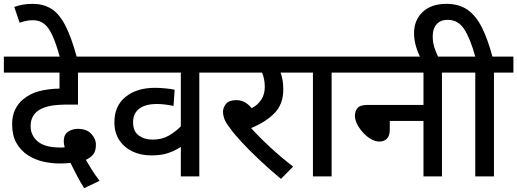

<svg xmlns="http://www.w3.org/2000/svg" viewBox="-20 -916 2686 997"><path d="M417 61Q396 28 377.5 -8Q359 -44 346 -70Q320 -67 290 -67Q247 -67 203.5 -77Q160 -87 123.5 -111Q87 -135 65 -174Q43 -213 43 -271Q43 -315 58.5 -347Q74 -379 101 -401Q134 -429 181.5 -442Q229 -455 289 -456V-539H0V-622H545V-539H385V-373H336Q277 -373 243 -366.5Q209 -360 185 -346Q139 -318 139 -261Q139 -213 176 -181.5Q213 -150 293 -150Q299 -150 304 -150Q309 -150 316 -151Q311 -169 311 -182Q311 -217 333.5 -232Q356 -247 384 -247Q429 -247 453.5 -221.5Q478 -196 478 -164Q478 -131 463.5 -113.5Q449 -96 426 -86Q439 -63 455.5 -36.5Q472 -10 497 23Z M292 -615Q272 -688 252.5 -731Q233 -774 209 -792.5Q185 -811 151 -811Q130 -811 113 -807Q96 -803 82 -798L54 -880Q97 -896 150 -896Q203 -896 244 -872Q285 -848 317.5 -787Q350 -726 380 -615Z M1116 -539H1015V0H919V-153Q890 -134 854 -121.5Q818 -109 767 -109Q711 -109 668 -129.5Q625 -150 599.5 -188.5Q574 -227 574 -281Q574 -366 632 -413Q690 -460 785 -460Q808 -460 839.5 -457Q871 -454 887 -450L881 -366Q862 -370 839.5 -373Q817 -376 795 -376Q735 -376 703 -351.5Q671 -327 671 -282Q671 -234 700.5 -212.5Q730 -191 772 -191Q821 -191 857 -212Q893 -233 919 -260V-539H531V-622H1116Z M1502 -51 1439 13Q1380 -36 1328 -85Q1276 -134 1236.5 -176.5Q1197 -219 1174 -251Q1151 -281 1144.5 -300Q1138 -319 1138 -336Q1138 -357 1153.5 -376.5Q1169 -396 1207 -396Q1232 -396 1251.5 -385Q1271 -374 1287 -354Q1355 -391 1355 -465Q1355 -486 1351 -505.5Q1347 -525 1341 -539H1101V-622H1534V-539H1437Q1443 -523 1447 -501.5Q1451 -480 1451 -452Q1451 -374 1404.5 -327.5Q1358 -281 1284 -251Q1327 -203 1384 -150.5Q1441 -98 1502 -51Z M1702 -539V0H1605V-539H1519V-622H1803V-539Z M1788 -622H2376V-539H2275V0H2179V-288H2004V-243Q2004 -211 1989.5 -196Q1975 -181 1949 -181Q1929 -181 1907 -193.5Q1885 -206 1866 -226.5Q1847 -247 1835 -270.5Q1823 -294 1823 -315Q1823 -339 1836.5 -355Q1850 -371 1887 -371H2179V-539H1788Z M2164 -615Q2130 -682 2130 -744Q2130 -811 2174.5 -853.5Q2219 -896 2298 -896Q2364 -896 2408 -865Q2452 -834 2482.5 -773Q2513 -712 2537 -622H2646V-539H2545V0H2448V-539H2362V-622H2448Q2421 -719 2389.5 -766Q2358 -813 2305 -813Q2267 -813 2247 -790Q2227 -767 2227 -728Q2227 -695 2236 -668Q2245 -641 2258 -615Z"/></svg>

Font: Noto Sans Medium
Style: Regular
Weight: 500
Designer: Monotype Design Team
Foundry: Monotype Imaging Inc.
Version: Version 2.007